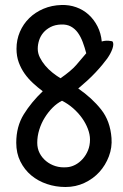

<svg xmlns="http://www.w3.org/2000/svg" viewBox="-20 -683 491 768"><path d="M151 -318Q131 -333 112 -350.5Q93 -368 78.5 -388.5Q64 -409 55 -433.5Q46 -458 46 -488Q46 -524 59.5 -555.5Q73 -587 97 -610.5Q121 -634 154 -648Q187 -662 226 -663Q257 -664 285 -654Q313 -644 334.5 -624.5Q356 -605 370 -577.5Q384 -550 387 -517Q400 -521 414.5 -520Q429 -519 431 -516Q436 -506 429.5 -487.5Q423 -469 409 -449Q401 -438 389 -423.5Q377 -409 362 -393Q347 -377 329 -360.5Q311 -344 293 -329Q348 -291 384.5 -245Q421 -199 426 -131Q429 -93 415.5 -57.5Q402 -22 377.5 5Q353 32 318 48.5Q283 65 242 65Q203 65 167.5 53Q132 41 105 18.5Q78 -4 61.5 -37Q45 -70 45 -112Q45 -177 75 -225.5Q105 -274 151 -318ZM228 -280Q208 -270 190.5 -252.5Q173 -235 159 -212.5Q145 -190 137 -164Q129 -138 129 -112Q129 -89 138.5 -70.5Q148 -52 164.5 -38.5Q181 -25 202 -18.5Q223 -12 247 -14Q264 -15 280.5 -23.5Q297 -32 310.5 -47Q324 -62 332 -81.5Q340 -101 340 -125Q340 -145 331.5 -167.5Q323 -190 308 -211Q293 -232 272.5 -250Q252 -268 228 -280ZM325 -470Q319 -493 311 -514.5Q303 -536 291.5 -552Q280 -568 263.5 -577Q247 -586 224 -585Q200 -584 182.5 -575Q165 -566 153.5 -552.5Q142 -539 136.5 -522Q131 -505 131 -488Q131 -470 139.5 -453Q148 -436 161 -420.5Q174 -405 190.5 -392Q207 -379 222 -370Q264 -399 285 -423Q306 -447 325 -470Z"/></svg>

Font: BM YEONSUNG
Style: Regular
Weight: 400
Designer: Bongjin Kim; Myungsoo Han; Jaehyun Keum; Jihee Min; Dokyung Lee; Chorong Kim; Jooyeon Kang; Sang-a Kim;
Foundry: Sandoll Communications Inc.
Version: Version 1.000;PS 1;hotconv 16.6.51;makeotf.lib2.5.65220